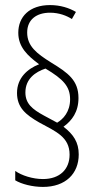

<svg xmlns="http://www.w3.org/2000/svg" viewBox="-20 -780 378 756"><path d="M47 -414C47 -356 82 -328 134 -298C200 -262 254 -241 254 -171C254 -114 216 -75 149 -75C109 -75 65 -89 40 -107V-70C65 -55 108 -44 149 -44C238 -44 290 -96 290 -172C290 -220 269 -251 230 -281C263 -305 289 -339 289 -394C289 -464 248 -493 181 -534C125 -569 87 -598 87 -652C87 -703 124 -730 177 -730C213 -730 243 -718 263 -705L279 -733C252 -749 217 -760 177 -760C96 -760 52 -714 52 -651C52 -595 88 -561 134 -527C88 -509 47 -473 47 -414ZM80 -416C80 -470 120 -497 159 -510C230 -468 256 -439 256 -389C256 -340 229 -311 205 -297L153 -325C107 -350 80 -372 80 -416Z"/></svg>

Font: Noto Sans Thai ExtCond ExtLt
Style: Regular
Weight: 200
Width: 2
Designer: Monotype Design Team
Foundry: Monotype Imaging Inc.
Version: Version 2.002